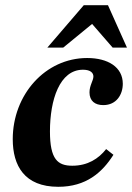

<svg xmlns="http://www.w3.org/2000/svg" viewBox="-20 -704 508 738"><path d="M204 14C311 14 373 -41 416 -109L388 -131C359 -94 317 -67 258 -67C202 -67 172 -91 172 -199C172 -320 209 -436 299 -436C329 -436 339 -423 339 -410C339 -394 324 -376 324 -349C324 -316 345 -300 377 -300C428 -300 452 -341 452 -382C452 -446 395 -481 315 -481C154 -481 29 -340 29 -169C29 -67 74 14 204 14ZM223 -521 334 -612 413 -521H468L395 -684H302L162 -521Z"/></svg>

Font: STIX Two Text
Style: Bold Italic
Weight: 700
Italic angle: -12°
Designer: Ross Mills, John Hudson & Paul Hanslow, Tiro Typeworks Ltd; with prior portions MicroPress Inc. and Coen Hoffman, Elsevi
Foundry: Tiro Typeworks Ltd
Version: Version 2.13 b171